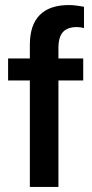

<svg xmlns="http://www.w3.org/2000/svg" viewBox="-20 -739 363 759"><path d="M211 -549V-508H309V-421H211V0H98V-421H12V-508H98V-562Q98 -640 137 -679.5Q176 -719 252 -719Q277 -719 312 -712V-628Q298 -632 284 -632Q247 -632 229 -612.5Q211 -593 211 -549Z"/></svg>

Font: CST
Style: Medium
Weight: 500
Version: Version 1.00